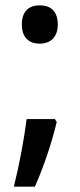

<svg xmlns="http://www.w3.org/2000/svg" viewBox="-20 -569 302 721"><path d="M62 -477C62 -427 90 -405 129 -405C167 -405 197 -427 197 -477C197 -528 169 -549 129 -549C90 -549 62 -528 62 -477ZM193 -111 186 -122H80C71 -49 52 53 32 132H111C143 60 175 -34 193 -111Z"/></svg>

Font: Noto Sans Bengali SemiCondensed Medium
Style: Regular
Weight: 500
Width: 4
Designer: Joana Ranito - Universal Thirst; Jelle Bosma - Monotype Design Team
Foundry: Universal Thirst ehf.
Version: Version 3.000